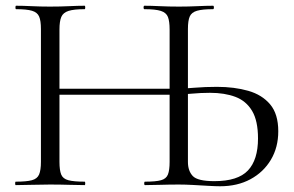

<svg xmlns="http://www.w3.org/2000/svg" viewBox="-20 -645 1025 669"><path d="M746.8 4Q730.6 4 705.3 2.5Q680 1 652.9 -0.5Q625.8 -2 603.6 -2Q569.2 -2 539 -1Q508.8 0 485.2 0Q482.4 0 482.4 -6Q482.4 -12 485.2 -12Q522.6 -12 540.9 -17Q559.2 -22 565.1 -37Q571 -52 571 -81V-542Q571 -571 565.1 -586Q559.2 -601 540.4 -607Q521.6 -613 483.2 -613Q480.2 -613 480.2 -619Q480.2 -625 483.2 -625Q506.8 -625 537.1 -623.5Q567.4 -622 603.8 -622Q636.6 -622 667.7 -623.5Q698.8 -625 722.4 -625Q725.4 -625 725.4 -619Q725.4 -613 722.4 -613Q685.4 -613 666.4 -607.5Q647.4 -602 641.1 -587.5Q634.8 -573 634.8 -544V-81Q634.8 -49.6 651.7 -31.7Q668.6 -13.8 727 -13.8Q808.8 -13.8 843.9 -51Q879 -88.2 879 -162.6Q879 -224.2 858.3 -258.8Q837.6 -293.4 800.2 -307.5Q762.8 -321.6 711.8 -321.6Q679.6 -321.6 647.4 -318.6Q615.2 -315.6 592.6 -315.2L590.6 -335Q617 -336 655.9 -339.2Q694.8 -342.4 735.8 -342.4Q796.6 -342.4 844.9 -328.6Q893.2 -314.8 921.4 -281.2Q949.6 -247.6 949.6 -187.6Q949.6 -131.4 923.8 -88.2Q898 -45 852.6 -20.5Q807.2 4 746.8 4ZM34.8 0Q32.8 0 32.8 -6Q32.8 -12 34.8 -12Q72 -12 90.9 -17Q109.8 -22 116.2 -37Q122.6 -52 122.6 -81V-544Q122.6 -573 116.3 -587.5Q110 -602 91.5 -607.5Q73 -613 36 -613Q33.8 -613 33.8 -619Q33.8 -625 36 -625Q60.4 -625 90.6 -623.5Q120.8 -622 153.6 -622Q190.8 -622 220.9 -623.5Q251 -625 275 -625Q277 -625 277 -619Q277 -613 275 -613Q237.6 -613 218.8 -607Q200 -601 193.6 -586Q187.2 -571 187.2 -542V-81Q187.2 -52 193.2 -37Q199.2 -22 218.4 -17Q237.6 -12 275 -12Q277 -12 277 -6Q277 0 275 0Q250 0 220.4 -1Q190.8 -2 153.6 -2Q120.8 -2 90 -1Q59.2 0 34.8 0ZM152.2 -315V-335.8H589.2V-315Z"/></svg>

Font: Cormorant Infant Light
Style: Regular
Weight: 300
Designer: Christian Thalmann (Catharsis Fonts)
Foundry: Catharsis Fonts
Version: Version 4.001